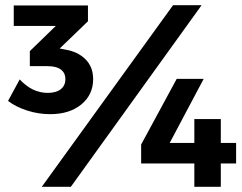

<svg xmlns="http://www.w3.org/2000/svg" viewBox="-20 -720 932 740"><path d="M339 -415Q339 -355 293.5 -317.5Q248 -280 173 -280Q128 -280 84.5 -294Q41 -308 11 -331L56 -414Q104 -362 164 -362Q196 -362 214 -376Q232 -390 232 -415Q232 -439 214.5 -452Q197 -465 164 -465H95V-523L195 -620H33V-699H319V-638L210 -533L231 -529Q280 -521 309.5 -491.5Q339 -462 339 -415ZM647 -700H757L253 0H141ZM661 -416H765L634 -169H729V-261H831V-169H890V-90H831V0H729V-90H524V-163Z"/></svg>

Font: Montserrat SemiBold
Style: Regular
Weight: 600
Designer: Julieta Ulanovsky
Foundry: Julieta Ulanovsky
Version: Version 6.001